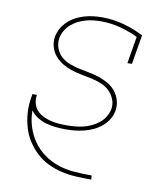

<svg xmlns="http://www.w3.org/2000/svg" viewBox="-83 -598 766 882"><g transform="rotate(10 300.0 -156.5)"><path d="M401 215Q365 215 329.5 213Q294 211 260.5 203Q227 195 197 180Q167 165 143 142.5Q119 120 101 92Q83 64 73.5 31.5Q64 -1 61.5 -36Q59 -71 65 -107L68 -125H89L88 -118Q86 -99 91.5 -81.5Q97 -64 109 -51.5Q121 -39 137.5 -31Q154 -23 171.5 -18.5Q189 -14 208 -12.5Q227 -11 246 -11Q265 -11 284 -12.5Q303 -14 322.5 -18.5Q342 -23 360.5 -31.5Q379 -40 395.5 -53Q412 -66 422.5 -83.5Q433 -101 437 -120Q441 -145 431.5 -167.5Q422 -190 405 -205.5Q388 -221 366 -229.5Q344 -238 320.5 -243Q297 -248 273 -252.5Q249 -257 226.5 -264.5Q204 -272 184 -284Q164 -296 149 -313.5Q134 -331 127 -354.5Q120 -378 124 -403Q128 -423 138.5 -442Q149 -461 165 -476Q181 -491 200 -501Q219 -511 239.5 -517Q260 -523 280.5 -525.5Q301 -528 321 -528Q374 -528 423.5 -514.5Q473 -501 517 -478L494 -341H473L494 -467Q454 -486 410.5 -497.5Q367 -509 321 -509Q303 -509 285 -507Q267 -505 249 -500Q231 -495 213.5 -486Q196 -477 182 -464.5Q168 -452 158 -435Q148 -418 145 -400Q141 -375 149.5 -352.5Q158 -330 175 -314.5Q192 -299 214.5 -290.5Q237 -282 261 -277Q285 -272 308.5 -267.5Q332 -263 354.5 -255.5Q377 -248 397.5 -236Q418 -224 432.5 -206.5Q447 -189 454 -165.5Q461 -142 457 -117Q454 -96 442 -76Q430 -56 412 -41Q394 -26 373.5 -16.5Q353 -7 331 -1.5Q309 4 287.5 6Q266 8 245 8Q221 8 197.5 5.5Q174 3 152.5 -3.5Q131 -10 112 -22Q93 -34 81 -52Q81 -12 92.5 24.5Q104 61 125.5 91.5Q147 122 177.5 144Q208 166 244 178Q280 190 320 193Q360 196 400 196H401L402 215Z"/></g></svg>

Font: Iosevka Etoile Thin
Style: Italic
Weight: 100
Italic angle: -9°
Designer: Belleve Invis
Foundry: Belleve Invis
Version: Version 22.1.2; ttfautohint (v1.8.4)